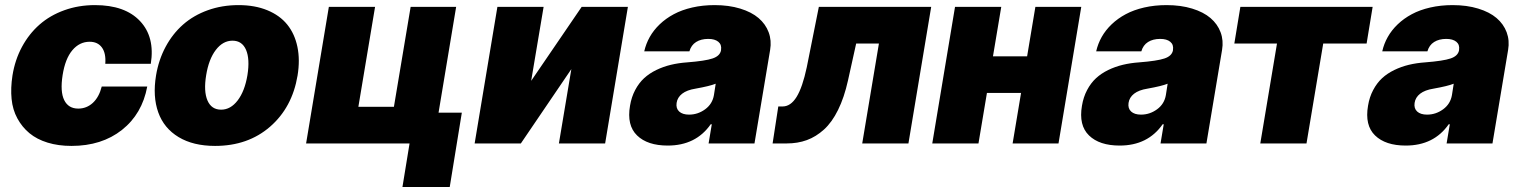

<svg xmlns="http://www.w3.org/2000/svg" viewBox="-20 -573 6072 767"><path d="M265.6 9.9Q213.1 9.9 170.3 -3.2Q127.5 -16.3 97.8 -40.8Q68.2 -65.3 49.4 -100Q30.5 -134.6 26.3 -177.7Q22 -220.9 29.8 -271.3Q39.8 -333.8 67.8 -385.8Q95.9 -437.9 138 -474.8Q180 -511.7 236.9 -532.1Q293.7 -552.6 359.4 -552.6Q479.4 -552.6 539.4 -488.8Q599.4 -425.1 582.4 -318.2H400.6Q403.8 -360.4 387.1 -383.3Q370.4 -406.2 338.1 -406.2Q297.6 -406.2 269 -372.3Q240.4 -338.4 230.1 -272.7Q219.8 -207 236.5 -173.1Q253.2 -139.2 292.6 -139.2Q326 -139.2 350.9 -162.1Q375.7 -185 386.4 -227.3H568.2Q547.9 -117.9 467.2 -54Q386.4 9.9 265.6 9.9Z M839.1 9.9Q751.8 9.9 693.4 -25.4Q634.9 -60.7 612.2 -124.1Q589.5 -187.5 603.3 -271.3Q613.6 -333.8 641.5 -385.8Q669.4 -437.9 711.3 -474.8Q753.2 -511.7 810 -532.1Q866.8 -552.6 932.9 -552.6Q998.2 -552.6 1047.9 -532.1Q1097.7 -511.7 1127.5 -474.8Q1157.3 -437.9 1168.1 -385.8Q1179 -333.8 1168.7 -271.3Q1147.4 -143.8 1058.9 -66.9Q970.5 9.9 839.1 9.9ZM863.3 -134.9Q901.3 -134.9 929.5 -171.9Q957.7 -208.8 968.4 -272.7Q978.7 -337 962.9 -373.8Q947.1 -410.5 908.7 -410.5Q870.4 -410.5 842.2 -373.6Q813.9 -336.6 803.6 -272.7Q793 -208.5 808.8 -171.7Q824.6 -134.9 863.3 -134.9Z M1802.2 -545.5 1731.9 -122.9H1824.9L1776.6 174H1587.7L1616.1 0H1202.8L1293.7 -545.5H1478.3L1411.6 -146.3H1553.6L1620.4 -545.5Z M2101.9 -250 2303.6 -545.5H2488.3L2397.4 0H2212.7L2262.4 -296.9L2060.7 0H1876.1L1967 -545.5H2151.6Z M2647.4 8.5Q2566.4 8.5 2524.9 -32Q2483.3 -72.4 2496.8 -150.6Q2502.5 -185.4 2517.4 -213.4Q2532.3 -241.5 2553.1 -260.7Q2573.9 -279.8 2601.7 -293.3Q2629.6 -306.8 2660 -314.1Q2690.3 -321.4 2725.5 -323.9Q2797.2 -329.5 2826.7 -339.5Q2856.2 -349.4 2860.4 -372.2V-373.6Q2863.6 -394.5 2849.6 -406.1Q2835.6 -417.6 2809.3 -417.6Q2780.5 -417.6 2760.8 -405.2Q2741.1 -392.8 2734 -367.9H2553.6Q2560.4 -398.1 2575.6 -425.2Q2590.9 -452.4 2615.4 -475.9Q2639.9 -499.3 2671.7 -516.3Q2703.5 -533.4 2745.2 -543Q2786.9 -552.6 2834.9 -552.6Q2891.7 -552.6 2937 -538.7Q2982.2 -524.9 3010.3 -500.9Q3038.4 -476.9 3050.6 -444.1Q3062.9 -411.2 3056.5 -373.6L2994 0H2810.7L2823.5 -76.7H2819.2Q2759.9 8.5 2647.4 8.5ZM2732.6 -115.1Q2767.8 -115.1 2796.9 -136.4Q2826 -157.7 2832 -193.2L2839.1 -238.6Q2815.3 -229 2758.2 -218.8Q2724.1 -213.4 2705.1 -198.7Q2686.1 -183.9 2682.9 -161.9Q2679.7 -139.9 2693.2 -127.5Q2706.7 -115.1 2732.6 -115.1Z M3066.4 0 3089.1 -147.7H3106.2Q3138.5 -147.7 3162.1 -185.7Q3185.7 -223.7 3202.8 -304L3251.1 -545.5H3699.9L3609 0H3424.4L3491.1 -399.1H3400.2L3367.5 -251.4Q3352.3 -183.2 3327.9 -133.9Q3303.6 -84.5 3271.7 -55.6Q3239.7 -26.6 3203.1 -13.3Q3166.5 0 3123.2 0Z M3979.8 -545.5 3946.7 -348H4083.1L4116.1 -545.5H4299.4L4208.5 0H4025.2L4058.9 -201.7H3922.6L3888.8 0H3704.2L3795.1 -545.5Z M4452.8 8.5Q4371.8 8.5 4330.3 -32Q4288.7 -72.4 4302.2 -150.6Q4307.9 -185.4 4322.8 -213.4Q4337.7 -241.5 4358.5 -260.7Q4379.3 -279.8 4407.1 -293.3Q4435 -306.8 4465.4 -314.1Q4495.7 -321.4 4530.9 -323.9Q4602.6 -329.5 4632.1 -339.5Q4661.6 -349.4 4665.8 -372.2V-373.6Q4669 -394.5 4655 -406.1Q4641 -417.6 4614.7 -417.6Q4585.9 -417.6 4566.2 -405.2Q4546.5 -392.8 4539.4 -367.9H4359Q4365.8 -398.1 4381 -425.2Q4396.3 -452.4 4420.8 -475.9Q4445.3 -499.3 4477.1 -516.3Q4508.9 -533.4 4550.6 -543Q4592.3 -552.6 4640.3 -552.6Q4697.1 -552.6 4742.4 -538.7Q4787.6 -524.9 4815.7 -500.9Q4843.8 -476.9 4856 -444.1Q4868.3 -411.2 4861.9 -373.6L4799.4 0H4616.1L4628.9 -76.7H4624.6Q4565.3 8.5 4452.8 8.5ZM4538 -115.1Q4573.2 -115.1 4602.3 -136.4Q4631.4 -157.7 4637.4 -193.2L4644.5 -238.6Q4620.7 -229 4563.6 -218.8Q4529.5 -213.4 4510.5 -198.7Q4491.5 -183.9 4488.3 -161.9Q4485.1 -139.9 4498.6 -127.5Q4512.1 -115.1 4538 -115.1Z M4910.9 -399.1 4935 -545.5H5463.4L5439.3 -399.1H5266L5199.2 0H5014.6L5081.3 -399.1Z M5595.5 8.5Q5514.6 8.5 5473 -32Q5431.5 -72.4 5445 -150.6Q5450.6 -185.4 5465.6 -213.4Q5480.5 -241.5 5501.2 -260.7Q5522 -279.8 5549.9 -293.3Q5577.8 -306.8 5608.1 -314.1Q5638.5 -321.4 5673.7 -323.9Q5745.4 -329.5 5774.9 -339.5Q5804.3 -349.4 5808.6 -372.2V-373.6Q5811.8 -394.5 5797.8 -406.1Q5783.7 -417.6 5757.5 -417.6Q5728.7 -417.6 5709 -405.2Q5689.3 -392.8 5682.2 -367.9H5501.8Q5508.5 -398.1 5523.8 -425.2Q5539.1 -452.4 5563.6 -475.9Q5588.1 -499.3 5619.9 -516.3Q5651.6 -533.4 5693.4 -543Q5735.1 -552.6 5783 -552.6Q5839.8 -552.6 5885.1 -538.7Q5930.4 -524.9 5958.5 -500.9Q5986.5 -476.9 5998.8 -444.1Q6011 -411.2 6004.6 -373.6L5942.1 0H5758.9L5771.7 -76.7H5767.4Q5708.1 8.5 5595.5 8.5ZM5680.8 -115.1Q5715.9 -115.1 5745 -136.4Q5774.1 -157.7 5780.2 -193.2L5787.3 -238.6Q5763.5 -229 5706.3 -218.8Q5672.2 -213.4 5653.2 -198.7Q5634.2 -183.9 5631 -161.9Q5627.8 -139.9 5641.3 -127.5Q5654.8 -115.1 5680.8 -115.1Z"/></svg>

Font: Karasuma Gothic
Style: Italic
Weight: 900
Italic angle: -9.39999°
Designer: Rasmus Andersson / Ryoko Nishizuka
Foundry: Genbu
Version: Version 1.00